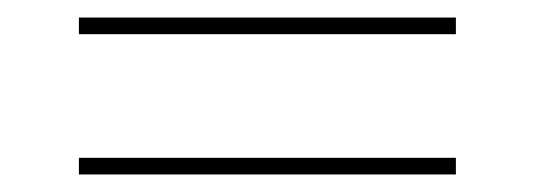

<svg xmlns="http://www.w3.org/2000/svg" viewBox="-20 -435 610 219"><path d="M70 -396H500V-415H70ZM70 -236H500V-255H70Z"/></svg>

Font: Fixel Text Thin
Style: Regular
Weight: 100
Width: 4
Designer: AlfaBravo + MacPaw
Foundry: Kyrylo Tkachov, Marchela Mozhyna, Serhii Makarenko, Maria Weinstein, Zakhar Kryvoshyya
Version: Version 1.211